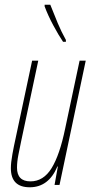

<svg xmlns="http://www.w3.org/2000/svg" viewBox="-20 -783 391 813"><path d="M106 10Q186 10 223 -78H225L211 0H232L343 -526H317L256 -239Q233 -127 198.5 -71Q164 -15 109 -15Q52 -15 52 -73Q52 -98 58 -128Q64 -158 70 -187L142 -526H116L46 -197Q39 -166 32.5 -130Q26 -94 26 -71Q26 10 106 10ZM247 -606H259V-614Q240 -648 224.5 -685Q209 -722 193 -763H169V-756Q183 -718 205.5 -676Q228 -634 247 -606Z"/></svg>

Font: Noto Sans Display Condensed Thin
Style: Italic
Weight: 250
Width: 3
Italic angle: -12°
Designer: Monotype Design Team
Foundry: Monotype Imaging Inc.
Version: Version 1.900